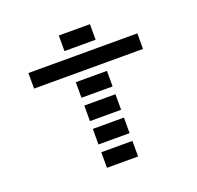

<svg xmlns="http://www.w3.org/2000/svg" viewBox="-141 -981 1161 1132"><g transform="rotate(-20 439.5 -415.0)"><path d="M341.8 0V-97.7H537.1V0ZM341.8 -732.4V-830.1H537.1V-732.4ZM97.7 -585.9V-683.6H781.2V-585.9ZM341.8 -439.5V-537.1H537.1V-439.5ZM341.8 -293V-390.6H537.1V-293ZM341.8 -146.5V-244.1H537.1V-146.5Z"/></g></svg>

Font: Trigram
Style: Regular
Weight: 400
Designer: GGBotNet
Foundry: GGBotNet
Version: 1.05